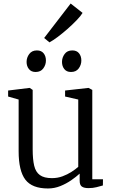

<svg xmlns="http://www.w3.org/2000/svg" viewBox="-20 -1056 645 1087"><path d="M480.5 9Q456.5 9 443.8 0.5Q431 -8 431 -33V-73Q411.5 -55 383.2 -35.5Q355 -16 321.5 -2.5Q288 11 251.5 11Q161.5 11 123.5 -39Q85.5 -89 85.5 -200V-492.5L26 -509.5V-543.5L144.5 -558H148.5L165 -547V-210.5Q165 -154 173.5 -118Q182 -82 205.8 -64.8Q229.5 -47.5 274 -47.5Q306 -47.5 333.8 -57.8Q361.5 -68 384.5 -82.8Q407.5 -97.5 423 -111.5V-492.5L348.5 -509.5V-543.5L478 -558H481.5L502.5 -547V-41H563L562.5 -6Q546 -1.5 526.2 3.8Q506.5 9 480.5 9ZM181 -648.5Q157 -648.5 143.8 -665Q130.5 -681.5 130.5 -705.5Q130.5 -730 145.5 -750.2Q160.5 -770.5 188.5 -770.5H189.5Q214 -770.5 227 -754.2Q240 -738 240 -713.5Q240 -689 225.2 -668.8Q210.5 -648.5 182 -648.5ZM381.5 -648.5Q357 -648.5 344 -665Q331 -681.5 331 -705.5Q331 -730 345.8 -750.2Q360.5 -770.5 389 -770.5H390Q414.5 -770.5 427.5 -754.2Q440.5 -738 440.5 -713.5Q440.5 -689 425.8 -668.8Q411 -648.5 382.5 -648.5ZM259.5 -816.5 230 -841 380 -1036 447.5 -983Q437.5 -966 414.2 -941.8Q391 -917.5 362 -892Q333 -866.5 305.8 -846.2Q278.5 -826 260.5 -816.5Z"/></svg>

Font: Merriweather 36pt Light
Style: Regular
Weight: 300
Designer: Eben Sorkin
Foundry: Eben Sorkin
Version: Version 2.100